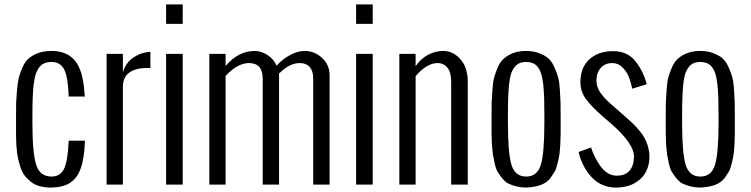

<svg xmlns="http://www.w3.org/2000/svg" viewBox="-20 -826 3360 859"><path d="M51.8 -222.2V-276.9V-308.1Q51.8 -354 52.2 -367.7Q52.7 -382.3 56.2 -423.8Q59.1 -459 64.5 -480Q69.3 -498 81.1 -525.9Q92.8 -551.8 109.4 -565.4Q148.9 -598.1 210.9 -598.1Q275.9 -598.1 312 -558.6Q328.1 -541 338.4 -513.7Q355 -471.7 358.9 -398.9Q358.9 -398.4 359.4 -396.5Q359.9 -394.5 359.9 -394H287.1V-397.9Q284.2 -480.5 267.6 -514.2Q250.5 -548.8 210.9 -548.8Q182.6 -548.8 166.3 -535.9Q149.9 -522.9 139.6 -493.7Q134.3 -477.1 130.4 -446.3Q125 -398.4 125 -308.1V-276.9Q125 -140.6 142.1 -87.9Q158.7 -36.1 210.9 -36.1Q249.5 -36.1 266.6 -70.8Q283.2 -106 287.1 -191.9V-196.8H359.9V-192.9Q357.4 -118.2 340.8 -71.8Q326.2 -30.3 295.4 -9.3Q264.6 11.7 210.9 13.2Q149.9 13.2 118.7 -12.2Q105.5 -23.4 98.6 -30.5Q91.8 -37.6 84 -50Q76.2 -62.5 71.3 -78.1Q63 -106 60.1 -120.6Q55.7 -141.6 53.7 -170.4Q51.8 -199.7 51.8 -222.2Z M529.8 0H457V-585H529.8V-502Q543.5 -547.4 579.1 -570.3Q614.7 -592.8 652.8 -594.2V-521Q646 -522 642.1 -522Q529.8 -522 529.8 -437Z M797.4 -719.2H723.1V-806.2H797.4ZM797.4 0H723.1V-585H797.4Z M989.3 0H916.5V-585H989.3V-530.8Q1046.4 -598.1 1119.6 -598.1Q1148.9 -598.1 1177.2 -579.6Q1205.1 -561.5 1217.3 -532.2Q1246.1 -563.5 1279.8 -580.8Q1313.5 -598.1 1342.3 -598.1Q1387.7 -598.1 1420.9 -566.9Q1454.6 -536.1 1454.6 -488.8V0H1381.3V-474.1Q1381.3 -508.8 1365.5 -526.4Q1349.6 -543.9 1321.3 -543.9Q1275.4 -543.9 1228.5 -497.1V0H1155.3V-474.1Q1155.3 -543.9 1093.3 -543.9Q1068.4 -543.9 1040.8 -528.6Q1013.2 -513.2 989.3 -485.8Z M1647.5 -719.2H1573.2V-806.2H1647.5ZM1647.5 0H1573.2V-585H1647.5Z M1839.4 0H1766.6V-585H1839.4V-529.8Q1861.8 -563 1894.8 -580.6Q1927.7 -598.1 1963.4 -598.1Q2006.3 -598.1 2039.6 -561.5Q2072.8 -524.4 2072.8 -459V0H1998.5V-460.9Q1998.5 -502.4 1981.9 -523.2Q1965.3 -543.9 1936.5 -543.9Q1913.6 -543.9 1887.5 -528.1Q1861.3 -512.2 1839.4 -484.9Z M2179.2 -228V-276.9V-308.1Q2179.2 -354 2179.7 -367.7Q2179.7 -368.7 2183.1 -423.8Q2185.1 -458 2190.9 -480Q2195.8 -498 2207.5 -525.9Q2219.2 -551.8 2235.8 -565.4Q2275.4 -598.1 2333.5 -598.1Q2365.7 -598.1 2391.1 -588.4Q2417 -579.1 2432.9 -565.2Q2448.7 -551.3 2460 -525.9Q2472.2 -499.5 2477.1 -480Q2482.9 -458 2484.9 -423.8L2487.8 -367.7Q2488.3 -354 2488.3 -308.1V-276.9V-228Q2488.3 -210.9 2486.8 -181.2Q2485.4 -154.8 2482.9 -135.7Q2481 -121.6 2474.6 -95.7Q2469.7 -72.8 2461.9 -58.6Q2453.6 -44.9 2442.9 -29.8Q2426.8 -8.8 2400.1 1.2Q2373.5 11.2 2334 13.2Q2291 13.2 2252 -5.9Q2230.5 -17.6 2205.6 -58.6Q2197.8 -72.8 2192.9 -95.7Q2186.5 -126 2185.1 -135.7Q2183.1 -151.9 2180.7 -181.2Q2179.2 -210.9 2179.2 -228ZM2252.4 -308.1V-276.9Q2252.4 -139.6 2268.6 -87.9Q2284.7 -36.1 2334 -36.1Q2383.3 -36.1 2399.4 -87.9Q2415.5 -139.6 2415.5 -276.9V-308.1Q2415.5 -343.3 2414.6 -385.3Q2412.1 -461.4 2401.9 -493.7Q2393.1 -522.5 2377 -535.6Q2360.8 -548.8 2334 -548.8Q2307.1 -548.8 2291.3 -535.6Q2275.4 -522.5 2265.6 -493.7Q2260.3 -474.6 2257.3 -446.3Q2252.4 -397.5 2252.4 -308.1Z M2568.4 -146 2624.5 -166Q2638.2 -122.1 2665.5 -84Q2696.8 -40 2739.7 -40Q2776.9 -40 2796.6 -62.7Q2816.4 -85.4 2816.4 -126Q2816.4 -183.1 2716.3 -271L2673.3 -308.1Q2625.5 -350.1 2601.1 -383.3Q2576.7 -417.5 2576.7 -458Q2576.7 -523.9 2616.7 -560.5Q2656.7 -597.2 2723.6 -597.2Q2788.1 -597.2 2823.7 -550.8Q2858.4 -507.3 2873.5 -449.2L2808.6 -429.2Q2803.2 -456.1 2793.9 -480.5Q2784.2 -505.4 2765.1 -524.4Q2745.6 -543.9 2719.7 -543.9Q2687 -543.9 2667.7 -522.2Q2648.4 -500.5 2648.4 -464.8Q2648.4 -437 2666.5 -410.6Q2684.6 -384.3 2721.7 -353L2768.6 -312Q2787.1 -295.9 2802.2 -281.7Q2815.9 -270 2833 -250.5Q2852.1 -229.5 2860.4 -213.9Q2883.8 -173.8 2885.7 -127.9Q2885.7 -61.5 2844.2 -24.4Q2802.2 13.2 2736.3 13.2Q2671.9 13.2 2628.4 -31.7Q2585.4 -77.1 2568.4 -146Z M2958.5 -228V-276.9V-308.1Q2958.5 -354 2959 -367.7Q2959 -368.7 2962.4 -423.8Q2964.4 -458 2970.2 -480Q2975.1 -498 2986.8 -525.9Q2998.5 -551.8 3015.1 -565.4Q3054.7 -598.1 3112.8 -598.1Q3145 -598.1 3170.4 -588.4Q3196.3 -579.1 3212.2 -565.2Q3228 -551.3 3239.3 -525.9Q3251.5 -499.5 3256.3 -480Q3262.2 -458 3264.2 -423.8L3267.1 -367.7Q3267.6 -354 3267.6 -308.1V-276.9V-228Q3267.6 -210.9 3266.1 -181.2Q3264.6 -154.8 3262.2 -135.7Q3260.3 -121.6 3253.9 -95.7Q3249 -72.8 3241.2 -58.6Q3232.9 -44.9 3222.2 -29.8Q3206.1 -8.8 3179.4 1.2Q3152.8 11.2 3113.3 13.2Q3070.3 13.2 3031.2 -5.9Q3009.8 -17.6 2984.9 -58.6Q2977.1 -72.8 2972.2 -95.7Q2965.8 -126 2964.4 -135.7Q2962.4 -151.9 2960 -181.2Q2958.5 -210.9 2958.5 -228ZM3031.7 -308.1V-276.9Q3031.7 -139.6 3047.9 -87.9Q3064 -36.1 3113.3 -36.1Q3162.6 -36.1 3178.7 -87.9Q3194.8 -139.6 3194.8 -276.9V-308.1Q3194.8 -343.3 3193.8 -385.3Q3191.4 -461.4 3181.2 -493.7Q3172.4 -522.5 3156.2 -535.6Q3140.1 -548.8 3113.3 -548.8Q3086.4 -548.8 3070.6 -535.6Q3054.7 -522.5 3044.9 -493.7Q3039.6 -474.6 3036.6 -446.3Q3031.7 -397.5 3031.7 -308.1Z"/></svg>

Font: VL Oswald
Style: Light
Weight: 300
Designer: vernon adams
Foundry: vernon adams
Version: Version ; ttfautohint (v0.92.18-e454-dirty) -l 8 -r 50 -G 20